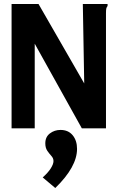

<svg xmlns="http://www.w3.org/2000/svg" viewBox="-20 -643 590 962"><path d="M38 -623H173L402 -225L395 -623H519V-613Q514 -607 512.5 -600Q511 -593 511 -576V0H390L154 -424V0H38ZM257 299 194 246Q221 222 234.5 200.5Q248 179 248 164Q248 150 237.5 138.5Q227 127 217 112.5Q207 98 207 75Q207 43 230 25.5Q253 8 283 8Q322 8 344 34.5Q366 61 366 103Q366 193 257 299Z"/></svg>

Font: Inconsolata SemiExpanded ExtraBold
Style: Regular
Weight: 800
Width: 6
Monospace: yes
Designer: Raph Levien, Cyreal, Brenton Simpson
Foundry: Raph Levien, Cyreal, Google
Version: Version 3.001; ttfautohint (v1.8.2.53-6de2)